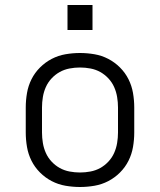

<svg xmlns="http://www.w3.org/2000/svg" viewBox="-20 -740 640 768"><path d="M300 8Q271 8 242 3Q213 -2 187 -15.5Q161 -29 140 -50Q119 -71 106 -97Q93 -123 88 -152Q83 -181 83 -210V-310Q83 -339 88 -368Q93 -397 106 -423Q119 -449 140 -470Q161 -491 187 -504.5Q213 -518 242 -523Q271 -528 300 -528Q329 -528 358 -523Q387 -518 413 -504.5Q439 -491 460 -470Q481 -449 494 -423Q507 -397 512 -368Q517 -339 517 -310V-210Q517 -181 512 -152Q507 -123 494 -97Q481 -71 460 -50Q439 -29 413 -15.5Q387 -2 358 3Q329 8 300 8ZM300 -50Q321 -50 342 -54Q363 -58 381 -68Q399 -78 413.5 -93.5Q428 -109 436.5 -128Q445 -147 448.5 -168Q452 -189 452 -210V-310Q452 -331 448.5 -352Q445 -373 436.5 -392Q428 -411 413.5 -426.5Q399 -442 381 -452Q363 -462 342 -466Q321 -470 300 -470Q279 -470 258 -466Q237 -462 219 -452Q201 -442 186.5 -426.5Q172 -411 163.5 -392Q155 -373 151.5 -352Q148 -331 148 -310V-210Q148 -189 151.5 -168Q155 -147 163.5 -128Q172 -109 186.5 -93.5Q201 -78 219 -68Q237 -58 258 -54Q279 -50 300 -50ZM350 -620H250V-720H350Z"/></svg>

Font: Iosevka SS04 Light Extended
Style: Regular
Weight: 300
Width: 7
Monospace: yes
Designer: Belleve Invis
Foundry: Belleve Invis
Version: Version 19.0.0; ttfautohint (v1.8.4)